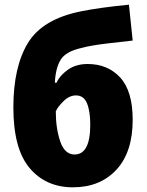

<svg xmlns="http://www.w3.org/2000/svg" viewBox="-20 -789 625 819"><path d="M291 10Q407 10 476.5 -65Q546 -140 546 -278Q546 -400 493 -458Q440 -516 354 -516Q304 -516 269.5 -491.5Q235 -467 221 -436H214Q217 -499 239 -534.5Q261 -570 330 -585Q366 -595 436.5 -603.5Q507 -612 546 -616L530 -769Q407 -757 327 -741Q161 -708 99 -605.5Q37 -503 37 -331Q37 -154 106.5 -72Q176 10 291 10ZM218 -314Q226 -333 251 -357.5Q276 -382 304 -382Q337 -382 351 -348.5Q365 -315 365 -257Q365 -130 298 -130Q256 -130 237 -185.5Q218 -241 218 -314Z"/></svg>

Font: Noto Sans UI SemiCondensed Black
Style: Regular
Weight: 900
Width: 4
Designer: Monotype Design Team
Foundry: Monotype Imaging Inc.
Version: 1.001